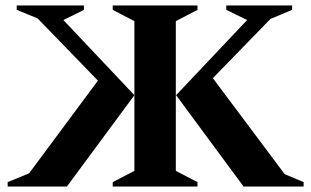

<svg xmlns="http://www.w3.org/2000/svg" viewBox="-20 -680 1135 700"><path d="M391 0V-16L470 -57V-603L391 -644V-660H700V-644L621 -603V-57L700 -16V0ZM622 -333 881 -607 805 -644V-660H1045V-644L966 -611L756 -395L1018 -45L1087 -16V0H868ZM470 -333 224 0H8V-16L86 -48L337 -386L117 -613L41 -644V-660H286V-644L211 -607Z"/></svg>

Font: Spectral
Style: Bold
Weight: 700
Designer: Jean-Baptiste Levee
Foundry: Production Type
Version: Version 2.001